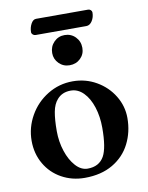

<svg xmlns="http://www.w3.org/2000/svg" viewBox="-84 -796 670 871"><g transform="rotate(-10 250.5 -360.5)"><path d="M27 -193Q27 -254 57.5 -308Q88 -362 141 -394.5Q194 -427 257 -427Q316 -427 365.5 -398.5Q415 -370 444 -322.5Q473 -275 473 -220Q473 -156 446 -102.5Q419 -49 365.5 -17.5Q312 14 236 14Q178 14 130 -12.5Q82 -39 54.5 -86.5Q27 -134 27 -193ZM332 -66Q353 -104 353 -196Q353 -248 339 -291.5Q325 -335 299.5 -361Q274 -387 241 -387Q201 -387 178 -360Q160 -340 153.5 -305Q147 -270 147 -217Q147 -168 161.5 -124Q176 -80 201 -52.5Q226 -25 256 -25Q309 -25 332 -66ZM188 -569Q188 -599 208 -619.5Q228 -640 257 -640Q287 -640 307 -619.5Q327 -599 327 -569Q327 -540 307 -520.5Q287 -501 257 -501Q228 -501 208 -521Q188 -541 188 -569ZM110 -679Q110 -700 119.5 -717.5Q129 -735 143 -735H383Q390 -735 395 -730Q400 -725 400 -719Q400 -697 389 -680Q378 -663 362 -663H128Q121 -663 115.5 -668Q110 -673 110 -679Z"/></g></svg>

Font: EB Garamond SemiBold
Style: Regular
Weight: 600
Designer: Georg Duffner and Octavio Pardo
Foundry: Georg Duffner
Version: Version 1.000